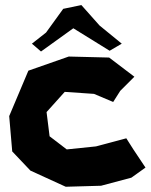

<svg xmlns="http://www.w3.org/2000/svg" viewBox="-20 -711 583 743"><path d="M103.5 -542 138.7 -511.7 263.7 -601.6 404.3 -514.6 451.2 -542 365.2 -612.3 294.9 -691.4 224.6 -676.8 158.2 -585ZM500 -414.1 402.3 -488.3 246.1 -492.2 89.8 -437.5 15.6 -261.7 27.3 -125 97.7 -50.8 234.4 11.7 371.1 7.8 488.3 -23.4 543 -62.5 496.1 -132.8 468.8 -175.8 351.6 -144.5 238.3 -132.8 171.9 -183.6 160.2 -277.3 230.5 -355.5 343.8 -347.7 418 -316.4 445.3 -359.4Z"/></svg>

Font: MaokenAssortedSans-TC
Style: Regular
Weight: 500
Version: Version 0.83